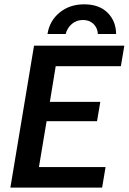

<svg xmlns="http://www.w3.org/2000/svg" viewBox="-20 -859 589 879"><path d="M27.5 0 135.8 -650H549.2L533.3 -555.8H235L208.3 -392.5H439.2L424.2 -304.2H193.3L158.3 -94.2H463.3L447.5 0ZM197.5 -703.3Q206.7 -763.3 252.5 -801.2Q298.3 -839.2 365.8 -839.2Q433.3 -839.2 472.1 -801.2Q510.8 -763.3 511.7 -703.3H428.3Q425.8 -733.3 407.1 -750.4Q388.3 -767.5 360 -767.5Q330 -767.5 308.8 -749.2Q287.5 -730.8 280.8 -703.3Z"/></svg>

Font: Familjen Grotesk GF Medium
Style: Italic
Weight: 500
Designer: Anders Wikstroem, Jonas Baeckman, Matilda Gysing, Kristian Moeller
Foundry: Familjen STHML AB
Version: Version 2.000; Beta; Release 4; Build 6